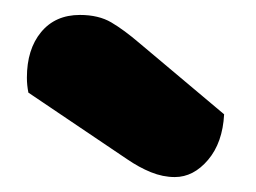

<svg xmlns="http://www.w3.org/2000/svg" viewBox="-20 -767 342 257"><path d="M18 -643Q16 -653 16 -663Q16 -701 35 -724Q54 -747 87 -747Q112 -747 129 -737Q146 -727 167 -709L280 -614Q278 -576 258.5 -553Q239 -530 214 -530Q198 -530 182 -536.5Q166 -543 150 -554Z"/></svg>

Font: Baloo Bhai
Style: Regular
Weight: 400
Designer: Supriya Tembe, Noopur Datye and Ek Type
Foundry: Ek Type
Version: Version 1.443;PS 1.000;hotconv 16.6.51;makeotf.lib2.5.65220;